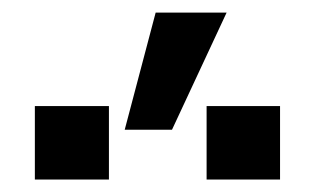

<svg xmlns="http://www.w3.org/2000/svg" viewBox="-20 -951 505 309"><path d="M180.7 -742.2 230.5 -930.7H344.7L256.8 -742.2ZM36.1 -662.1V-780.3H155.3V-662.1ZM312.5 -662.1V-780.3H430.7V-662.1Z"/></svg>

Font: Gothic A1 SemiBold
Style: Regular
Weight: 600
Version: Version 2.50